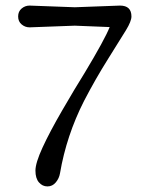

<svg xmlns="http://www.w3.org/2000/svg" viewBox="-20 -662 536 688"><path d="M248 -636 410 -642Q451 -642 451 -603Q451 -586 431.5 -554Q412 -522 367 -450.5Q322 -379 281 -300Q218 -176 195 -41Q192 -23 180 -8.5Q168 6 150 6Q132 6 119.5 -8.5Q107 -23 107 -50.5Q107 -78 132.5 -133.5Q158 -189 203.5 -267.5Q249 -346 284 -402Q355 -520 373 -565L248 -570L86 -564Q70 -564 57.5 -574.5Q45 -585 45 -603Q45 -621 57.5 -631.5Q70 -642 86 -642Q86 -642 248 -636Z"/></svg>

Font: Macondo
Style: Regular
Weight: 400
Version: Version 2.001